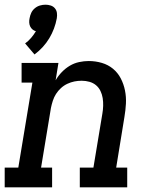

<svg xmlns="http://www.w3.org/2000/svg" viewBox="-29 -798 649 818"><path d="M118 -566 78 -613Q92 -623 103.5 -636.5Q115 -650 124 -665Q116 -667 109.5 -672.5Q103 -678 99.5 -685.5Q96 -693 95.5 -702Q95 -711 97 -720Q99 -732 104 -743Q109 -754 119 -762.5Q129 -771 141 -774.5Q153 -778 165 -778Q176 -778 187 -774.5Q198 -771 205 -762.5Q212 -754 213.5 -743Q215 -732 213 -720Q209 -698 201 -676.5Q193 -655 181 -635Q169 -615 153 -597.5Q137 -580 118 -566ZM-9 0V-84H49L109 -446H63V-530H220L208 -456Q219 -475 234.5 -491Q250 -507 268.5 -518Q287 -529 308 -533.5Q329 -538 349 -538Q378 -538 405 -530Q432 -522 452.5 -505Q473 -488 485.5 -464Q498 -440 503.5 -412.5Q509 -385 507.5 -356.5Q506 -328 501 -299L466 -84H513V0H311V-84H369L407 -313Q410 -330 410.5 -347Q411 -364 408.5 -380Q406 -396 399 -410.5Q392 -425 380 -435Q368 -445 352 -449.5Q336 -454 319 -454Q303 -454 288 -451Q273 -448 258 -441Q243 -434 230.5 -422.5Q218 -411 209.5 -397.5Q201 -384 196 -368.5Q191 -353 188 -338L146 -84H193V0Z"/></svg>

Font: Iosevka Slab MdExObl
Style: Regular
Weight: 500
Width: 7
Italic angle: -9°
Monospace: yes
Designer: Belleve Invis
Foundry: Belleve Invis
Version: Version 11.1.1; ttfautohint (v1.8.3)